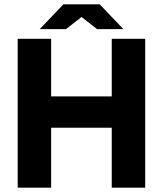

<svg xmlns="http://www.w3.org/2000/svg" viewBox="-20 -870 755 890"><path d="M498 0V-690H653V0ZM62 0V-690H217V0ZM130 -278V-423H585V-278ZM430 -735 283 -850H442L552 -735ZM164 -735 274 -850H433L286 -735Z"/></svg>

Font: Radio Canada Big
Style: Regular
Weight: 400
Designer: Étienne Aubert Bonn
Foundry: Coppers and Brasses
Version: Version 1.001